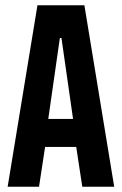

<svg xmlns="http://www.w3.org/2000/svg" viewBox="-20 -708 462 728"><path d="M122 -688H300L413 0H292L269 -151H151L128 0H9ZM257 -257 213 -564H207L163 -257Z"/></svg>

Font: Saira ExtraCondensed
Style: Bold
Weight: 700
Width: 2
Designer: Hector Gatti with collaboration of the Omnibus-Type team
Foundry: Omnibus-Type
Version: Version 0.072; ttfautohint (v1.8)